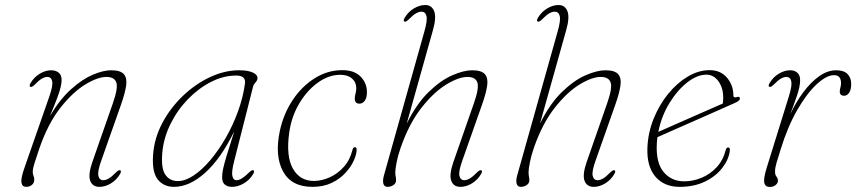

<svg xmlns="http://www.w3.org/2000/svg" viewBox="-20 -737 3412 765"><path d="M101 -391Q95 -393.5 101.5 -405.5Q115.5 -429.5 138.2 -443.2Q161 -457 184 -457Q202 -457 213.8 -447.5Q225.5 -438 225.5 -418.5Q225.5 -407 222 -391.2Q218.5 -375.5 208.5 -348.2Q198.5 -321 179 -275Q219 -342 263.8 -382Q308.5 -422 350.2 -439.5Q392 -457 422.5 -457Q460.5 -457 473.8 -441.2Q487 -425.5 482.5 -395.2Q478 -365 462.5 -321L383.5 -97Q368 -54 372 -36.5Q376 -19 391.5 -19Q401.5 -19 413.2 -25.8Q425 -32.5 441.5 -49.5Q453 -61 459 -58.5Q465 -56 458.5 -44Q444.5 -20 421.8 -6.2Q399 7.5 376 7.5Q348.5 7.5 339.5 -16.8Q330.5 -41 348 -91.5L429.5 -325Q451 -386 443.5 -408.2Q436 -430.5 404 -430.5Q369.5 -430.5 320 -400.5Q270.5 -370.5 221.2 -308.2Q172 -246 138 -149Q126 -113.5 120 -94.8Q114 -76 112.2 -67.2Q110.5 -58.5 110.5 -53Q110.5 -42 113.5 -36.2Q116.5 -30.5 116.5 -21Q116.5 -8 107 -0.2Q97.5 7.5 84.5 7.5Q68.5 7.5 65.5 -9.2Q62.5 -26 78 -70L176.5 -352.5Q191.5 -395.5 188 -413Q184.5 -430.5 168.5 -430.5Q159 -430.5 147 -423.8Q135 -417 118.5 -400Q107 -388.5 101 -391Z M913.5 -97Q902 -52.5 905.8 -35.8Q909.5 -19 922.5 -19Q941.5 -19 972 -49.5Q983.5 -61 989.5 -58.5Q995.5 -56 989 -44Q975 -20 951.2 -6.2Q927.5 7.5 904.5 7.5Q886.5 7.5 875.8 -1.5Q865 -10.5 865 -31Q865 -44 868.5 -62Q872 -80 882.5 -115Q893 -150 913.5 -214Q860.5 -105.5 797.8 -49Q735 7.5 673.5 7.5Q632 7.5 608.5 -22Q585 -51.5 590 -120.5Q594.5 -185.5 626.2 -245.8Q658 -306 707.5 -353.8Q757 -401.5 815.8 -429.2Q874.5 -457 932.5 -457Q967.5 -457 986.8 -448.2Q1006 -439.5 1006 -426.5Q1006 -417 998.5 -409.2Q991 -401.5 988.5 -392.5ZM626.5 -126.5Q621.5 -66 638.8 -40.8Q656 -15.5 689 -15.5Q718 -15.5 751.5 -37.8Q785 -60 818 -99Q851 -138 879.5 -187.8Q908 -237.5 928.2 -293Q948.5 -348.5 956 -404Q960.5 -436 921 -436Q870.5 -436 820.5 -410.5Q770.5 -385 728.2 -341.2Q686 -297.5 658.8 -242Q631.5 -186.5 626.5 -126.5Z M1335.5 -439Q1290 -439 1246.8 -408Q1203.5 -377 1172.5 -325Q1141.5 -273 1132.5 -209.5Q1119 -115 1147 -65.2Q1175 -15.5 1232 -16Q1262.5 -16.5 1293.8 -30.5Q1325 -44.5 1349.8 -72Q1374.5 -99.5 1384.5 -140Q1387 -150.5 1394 -150.5Q1401 -150.5 1401 -141Q1401 -123 1390 -98Q1379 -73 1357 -48.8Q1335 -24.5 1302 -8.5Q1269 7.5 1225 7.5Q1141 7.5 1107.5 -54.5Q1074 -116.5 1095 -215.5Q1109.5 -283 1145.8 -337.8Q1182 -392.5 1233.5 -425Q1285 -457.5 1344 -457.5Q1391.5 -457.5 1416.8 -431.8Q1442 -406 1442 -369.5Q1442 -347 1433.2 -335.5Q1424.5 -324 1412.5 -324Q1393.5 -324 1393.5 -344Q1393.5 -352.5 1396.5 -364Q1399.5 -375.5 1399.5 -386Q1399.5 -409.5 1382.5 -424.2Q1365.5 -439 1335.5 -439Z M1897 -44Q1883 -20 1860.2 -6.2Q1837.5 7.5 1814.5 7.5Q1787 7.5 1778 -16.8Q1769 -41 1786.5 -91.5L1868 -325Q1889.5 -386 1882 -408.2Q1874.5 -430.5 1842.5 -430.5Q1808 -430.5 1758.5 -400.5Q1709 -370.5 1659.8 -308.2Q1610.5 -246 1576.5 -149Q1565 -115.5 1560 -89Q1555 -62.5 1555 -51Q1555 -40 1556.5 -34Q1558 -28 1558 -18Q1558 -7 1547.8 0.2Q1537.5 7.5 1524 7.5Q1511 7.5 1507.5 -5.2Q1504 -18 1510 -39L1671 -612Q1683.5 -655.5 1679.2 -673Q1675 -690.5 1659 -690.5Q1649.5 -690.5 1637.5 -683.8Q1625.5 -677 1609 -660Q1597.5 -648.5 1591.5 -651Q1585.5 -653.5 1592 -665.5Q1606 -689.5 1628.8 -703.2Q1651.5 -717 1674.5 -717Q1700 -717 1709.8 -692.5Q1719.5 -668 1705 -617L1600.5 -244.5Q1640 -324 1688 -370.5Q1736 -417 1782 -437Q1828 -457 1861 -457Q1899 -457 1912.2 -441.2Q1925.5 -425.5 1921 -395.2Q1916.5 -365 1901 -321L1822 -97Q1806.5 -54 1810.5 -36.5Q1814.5 -19 1830 -19Q1840 -19 1851.8 -25.8Q1863.5 -32.5 1880 -49.5Q1891.5 -61 1897.5 -58.5Q1903.5 -56 1897 -44Z M2428 -44Q2414 -20 2391.2 -6.2Q2368.5 7.5 2345.5 7.5Q2318 7.5 2309 -16.8Q2300 -41 2317.5 -91.5L2399 -325Q2420.5 -386 2413 -408.2Q2405.5 -430.5 2373.5 -430.5Q2339 -430.5 2289.5 -400.5Q2240 -370.5 2190.8 -308.2Q2141.5 -246 2107.5 -149Q2096 -115.5 2091 -89Q2086 -62.5 2086 -51Q2086 -40 2087.5 -34Q2089 -28 2089 -18Q2089 -7 2078.8 0.2Q2068.5 7.5 2055 7.5Q2042 7.5 2038.5 -5.2Q2035 -18 2041 -39L2202 -612Q2214.5 -655.5 2210.2 -673Q2206 -690.5 2190 -690.5Q2180.5 -690.5 2168.5 -683.8Q2156.5 -677 2140 -660Q2128.5 -648.5 2122.5 -651Q2116.5 -653.5 2123 -665.5Q2137 -689.5 2159.8 -703.2Q2182.5 -717 2205.5 -717Q2231 -717 2240.8 -692.5Q2250.5 -668 2236 -617L2131.5 -244.5Q2171 -324 2219 -370.5Q2267 -417 2313 -437Q2359 -457 2392 -457Q2430 -457 2443.2 -441.2Q2456.5 -425.5 2452 -395.2Q2447.5 -365 2432 -321L2353 -97Q2337.5 -54 2341.5 -36.5Q2345.5 -19 2361 -19Q2371 -19 2382.8 -25.8Q2394.5 -32.5 2411 -49.5Q2422.5 -61 2428.5 -58.5Q2434.5 -56 2428 -44Z M2888 -136.5Q2883.5 -101 2857.8 -67.8Q2832 -34.5 2788.8 -13.5Q2745.5 7.5 2688 7.5Q2626 7.5 2591.2 -33.5Q2556.5 -74.5 2559.5 -148.5Q2562 -208.5 2584.2 -263.8Q2606.5 -319 2642 -362.8Q2677.5 -406.5 2720.5 -432Q2763.5 -457.5 2807.5 -457.5Q2851 -457.5 2876.5 -427.5Q2902 -397.5 2902 -357.5Q2902 -346 2914.5 -350Q2928 -354.5 2928 -344Q2928 -339.5 2923.2 -335.5Q2918.5 -331.5 2904 -325Q2885.5 -317 2853.8 -302.8Q2822 -288.5 2784.2 -272Q2746.5 -255.5 2709.8 -239.2Q2673 -223 2643.5 -210Q2614 -197 2599.5 -190.5Q2597.5 -177.5 2597 -164.5Q2593 -89 2624 -51.8Q2655 -14.5 2706.5 -14.5Q2741 -14.5 2775 -28.5Q2809 -42.5 2835 -70.2Q2861 -98 2871.5 -139Q2874 -149.5 2881 -149.5Q2889.5 -149.5 2888 -136.5ZM2794.5 -439.5Q2758 -439.5 2718.5 -408.8Q2679 -378 2647.2 -326.2Q2615.5 -274.5 2603 -211.5Q2621.5 -220 2653.8 -234Q2686 -248 2723.8 -264.8Q2761.5 -281.5 2797.5 -297.2Q2833.5 -313 2860 -324.5Q2861.5 -333 2861.5 -348.5Q2861.5 -387 2842.5 -413.2Q2823.5 -439.5 2794.5 -439.5Z M3045.5 -391Q3039.5 -393.5 3046 -405.5Q3060 -429.5 3082.8 -443.2Q3105.5 -457 3128.5 -457Q3146 -457 3157 -447.2Q3168 -437.5 3168 -417.5Q3168 -392.5 3155.2 -355.2Q3142.5 -318 3128.5 -281.5Q3151.5 -330.5 3181.2 -370.2Q3211 -410 3244.2 -433.5Q3277.5 -457 3312 -457Q3342.5 -457 3357 -442Q3371.5 -427 3371.5 -402Q3371.5 -380.5 3363.5 -368Q3355.5 -355.5 3343.5 -355.5Q3326 -355.5 3326 -372.5Q3326 -380.5 3328.5 -388.2Q3331 -396 3331 -406Q3331 -420 3324.8 -428.8Q3318.5 -437.5 3302.5 -437.5Q3273.5 -437.5 3234.2 -401.5Q3195 -365.5 3156.8 -299.2Q3118.5 -233 3090.5 -142Q3079.5 -107.5 3073.8 -87.8Q3068 -68 3068 -53Q3068 -40 3073.8 -33.2Q3079.5 -26.5 3079.5 -16.5Q3079.5 -7 3070 0.5Q3060.5 8 3047.5 8Q3029 8 3025.2 -8.5Q3021.5 -25 3034.5 -67.5L3123 -352.5Q3136.5 -395.5 3132.8 -413Q3129 -430.5 3113 -430.5Q3103.5 -430.5 3091.5 -423.8Q3079.5 -417 3063 -400Q3051.5 -388.5 3045.5 -391Z"/></svg>

Font: Fraunces 9pt S000 Thin
Style: Italic
Weight: 100
Italic angle: -16°
Version: Version 1.000; ttfautohint (v1.8.3)